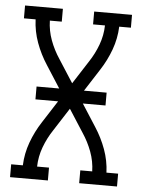

<svg xmlns="http://www.w3.org/2000/svg" viewBox="-53 -777 605 819"><g transform="rotate(5 250.0 -367.5)"><path d="M21 0V-55H71Q73 -106 90.5 -154Q108 -202 136 -245L197 -340H100V-395H197L136 -490Q108 -533 90.5 -581Q73 -629 71 -680H21V-735H183V-680H132Q133 -637 148 -596.5Q163 -556 187 -520L250 -422L313 -520Q337 -556 352 -596.5Q367 -637 368 -680H317V-735H479V-680H429Q427 -629 409.5 -581Q392 -533 364 -490L303 -395H400V-340H303L364 -245Q392 -202 409.5 -154Q427 -106 429 -55H479V0H317V-55H368Q367 -98 352 -138.5Q337 -179 313 -215L250 -313L187 -215Q163 -179 148 -138.5Q133 -98 132 -55H183V0Z"/></g></svg>

Font: Iosevka Curly Slab Light
Style: Regular
Weight: 300
Monospace: yes
Designer: Belleve Invis
Foundry: Belleve Invis
Version: Version 22.1.2; ttfautohint (v1.8.4)